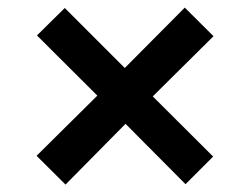

<svg xmlns="http://www.w3.org/2000/svg" viewBox="-20 -595 656 504"><path d="M152 -110.5 76 -186 235.5 -344 77 -502 150 -574 307.5 -416.5 465 -575 540.5 -500 381 -342 539.5 -184 467 -111.5 309.5 -270Z"/></svg>

Font: Overpass Mono Light SemiBold
Style: Regular
Weight: 600
Monospace: yes
Version: Version 4.000